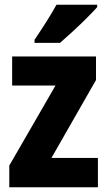

<svg xmlns="http://www.w3.org/2000/svg" viewBox="-20 -786 451 806"><path d="M391 0H19V-91L213 -427H31V-549H383V-450L196 -123H391ZM388 -756Q372 -738 344.5 -710.5Q317 -683 286.5 -655Q256 -627 232 -606H125V-619Q150 -656 174.5 -694.5Q199 -733 217 -766H388Z"/></svg>

Font: Noto Sans Gujarati UI Condensed ExtraBold
Style: Regular
Weight: 800
Width: 3
Designer: Jelle Bosma - Monotype Design Team, Universal Thirst
Foundry: Monotype Imaging Inc.
Version: Version 2.106; ttfautohint (v1.8.4.7-5d5b)